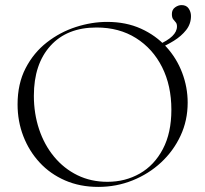

<svg xmlns="http://www.w3.org/2000/svg" viewBox="-20 -722 806 754"><path d="M366 12Q294 12 235.5 -13.5Q177 -39 135.5 -84Q94 -129 71.5 -187.5Q49 -246 49 -312Q49 -393 80.5 -454Q112 -515 164 -555.5Q216 -596 278 -616Q340 -636 401 -636Q475 -636 533.5 -609.5Q592 -583 633 -538Q674 -493 695.5 -436Q717 -379 717 -319Q717 -249 689 -189Q661 -129 612.5 -84Q564 -39 500.5 -13.5Q437 12 366 12ZM402 -8Q472 -8 529 -40.5Q586 -73 619.5 -136.5Q653 -200 653 -291Q653 -386 616.5 -458.5Q580 -531 514 -572.5Q448 -614 359 -614Q243 -614 178 -542Q113 -470 113 -346Q113 -276 133.5 -214.5Q154 -153 192.5 -106.5Q231 -60 284 -34Q337 -8 402 -8ZM604 -532 601 -546Q675 -578 675 -618Q675 -629 670 -634.5Q665 -640 660 -646.5Q655 -653 655 -667Q655 -684 667.5 -693Q680 -702 693 -702Q712 -702 721 -688.5Q730 -675 730 -659Q730 -628 711 -604Q692 -580 663 -562Q634 -544 604 -532Z"/></svg>

Font: Cormorant Light
Style: Regular
Weight: 300
Designer: Christian Thalmann (Catharsis Fonts)
Foundry: Catharsis Fonts
Version: Version 4.000